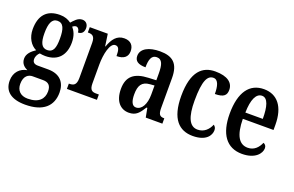

<svg xmlns="http://www.w3.org/2000/svg" viewBox="-98 -950 2392 1563"><g transform="rotate(20 1098.0 -168.0)"><path d="M189 237C346 237 420 165 420 49C420 -35 374 -97 268 -97H179C151 -97 132 -108 132 -137C132 -164 147 -185 160 -196C171 -193 196 -191 208 -191C322 -191 375 -264 375 -367C375 -428 356 -464 333 -491C342 -498 351 -504 364 -504C378 -504 393 -488 393 -462C430 -462 444 -488 444 -518C444 -548 426 -573 393 -573C352 -573 326 -537 306 -516C280 -535 250 -547 208 -547C93 -547 38 -479 38 -362C38 -290 73 -233 123 -210C84 -184 54 -154 54 -113C54 -68 84 -46 111 -33C52 -23 5 21 5 96C5 185 66 237 189 237ZM206 -242C157 -242 139 -285 139 -364C139 -447 157 -495 206 -495C257 -495 273 -449 273 -365C273 -284 258 -242 206 -242ZM192 184C129 184 95 147 95 91C95 20 135 -1 169 -1H260C305 -1 329 21 329 72C329 136 289 184 192 184Z M466 0H726V-46H703C670 -46 646 -54 646 -113V-276C646 -366 669 -470 715 -470C746 -470 754 -444 754 -389C816 -389 849 -416 849 -465C849 -513 823 -547 766 -547C701 -547 667 -500 643 -432H640L625 -536H469V-490H472C507 -490 531 -481 531 -422V-118C531 -55 505 -46 469 -46H466Z M1004 10C1068 10 1092 -24 1127 -79H1134L1149 0H1293V-46H1290C1253 -46 1240 -62 1240 -118V-375C1240 -501 1185 -547 1075 -547C981 -547 912 -513 912 -449C912 -405 943 -384 1007 -384C1007 -451 1021 -493 1066 -493C1114 -493 1126 -448 1126 -373V-315L1060 -312C938 -307 879 -259 879 -151C879 -41 935 10 1004 10ZM1045 -50C1011 -50 996 -87 996 -146C996 -222 1019 -262 1089 -267L1127 -270V-191C1127 -109 1095 -50 1045 -50Z M1558 10C1673 10 1710 -49 1710 -94C1710 -114 1702 -126 1689 -135C1671 -90 1634 -52 1578 -52C1506 -52 1475 -127 1475 -266C1475 -442 1507 -493 1557 -493C1600 -493 1612 -438 1612 -373C1690 -373 1711 -399 1711 -444C1711 -505 1661 -547 1554 -547C1445 -547 1360 -480 1360 -265C1360 -66 1440 10 1558 10Z M1985 10C2098 10 2146 -51 2146 -97C2146 -118 2134 -130 2120 -135C2101 -90 2067 -53 2012 -53C1937 -53 1897 -118 1895 -261H2161V-305C2161 -463 2091 -547 1976 -547C1852 -547 1780 -452 1780 -264C1780 -90 1850 10 1985 10ZM2048 -316H1897C1899 -429 1928 -491 1979 -491C2029 -491 2048 -422 2048 -316Z"/></g></svg>

Font: Noto Serif Hebrew ExtraCondensed SemiBold
Style: Regular
Weight: 600
Width: 2
Designer: Monotype Design Team
Foundry: Monotype Imaging Inc.
Version: Version 2.004